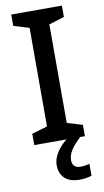

<svg xmlns="http://www.w3.org/2000/svg" viewBox="-102 -761 558 1034"><g transform="rotate(-10 177.0 -244.0)"><path d="M219 115C219 76 244 43 289 0H315V-62L231 -87V-626L315 -652V-714H38V-652L123 -626V-87L38 -62V0H214C175 31 138 78 138 127C138 188 175 226 247 226C275 226 293 222 313 216V151C301 154 284 158 263 158C236 158 219 144 219 115Z"/></g></svg>

Font: Noto Sans Bengali UI Medium
Style: Regular
Weight: 500
Designer: Jelle Bosma - Monotype Design Team
Foundry: Monotype Imaging Inc.
Version: Version 2.003